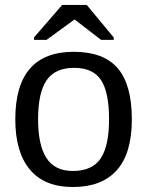

<svg xmlns="http://www.w3.org/2000/svg" viewBox="-20 -748 596 778"><path d="M514.2 -264.6Q514.2 -126 453.1 -58.1Q392.1 9.8 275.9 9.8Q160.2 9.8 101.1 -60.8Q42 -131.3 42 -264.6Q42 -538.1 278.8 -538.1Q399.9 -538.1 457 -471.4Q514.2 -404.8 514.2 -264.6ZM421.9 -264.6Q421.9 -374 389.4 -423.6Q356.9 -473.1 280.3 -473.1Q203.1 -473.1 168.7 -422.6Q134.3 -372.1 134.3 -264.6Q134.3 -160.2 168.2 -107.7Q202.1 -55.2 274.9 -55.2Q354 -55.2 387.9 -106Q421.9 -156.7 421.9 -264.6ZM117.7 -586.4V-596.2L231.9 -728H331.5L440.9 -596.2V-586.4H389.6L282.7 -668.9H281.7L168.5 -586.4Z"/></svg>

Font: Arimo
Style: Regular
Weight: 400
Designer: Steve Matteson
Foundry: Monotype Imaging Inc.
Version: Version 1.33